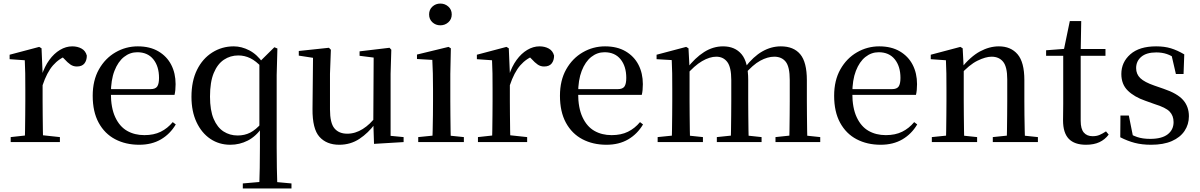

<svg xmlns="http://www.w3.org/2000/svg" viewBox="-20 -797 6733 1077"><path d="M40 0V-28L149 -40H204L316 -28V0ZM119 0Q120 -25 120.5 -66Q121 -107 121.5 -152Q122 -197 122 -230V-295Q122 -347 121.5 -385Q121 -423 119 -459L34 -465V-490L200 -534L213 -526L219 -385V-384V-230Q219 -197 219.5 -152Q220 -107 220.5 -66Q221 -25 222 0ZM219 -319 194 -374H214Q230 -424 256.5 -460.5Q283 -497 316.5 -517Q350 -537 385 -537Q415 -537 437.5 -524.5Q460 -512 467 -485Q467 -458 453.5 -441Q440 -424 411 -424Q391 -424 375 -435Q359 -446 341 -466L318 -489L361 -487Q312 -470 277.5 -430.5Q243 -391 219 -319Z M761 15Q685 15 626 -16Q567 -47 533.5 -108.5Q500 -170 500 -260Q500 -346 535 -408Q570 -470 628 -503.5Q686 -537 753 -537Q821 -537 868.5 -509Q916 -481 940.5 -433.5Q965 -386 965 -325Q965 -289 959 -265H544V-297H824Q852 -297 862 -312Q872 -327 872 -360Q872 -425 840 -464.5Q808 -504 750 -504Q709 -504 675.5 -477.5Q642 -451 622 -399.5Q602 -348 602 -273Q602 -192 626.5 -139.5Q651 -87 693 -63Q735 -39 790 -39Q843 -39 881.5 -58Q920 -77 949 -112L966 -99Q934 -45 882.5 -15Q831 15 761 15Z M1342 260V232L1457 222H1507L1615 232V260ZM1272 15Q1209 15 1160 -18Q1111 -51 1082.5 -111.5Q1054 -172 1054 -254Q1054 -342 1085 -405Q1116 -468 1170.5 -502.5Q1225 -537 1291 -537Q1335 -537 1378.5 -514.5Q1422 -492 1456 -443L1463 -441L1449 -419Q1416 -455 1384 -470.5Q1352 -486 1317 -486Q1272 -486 1236 -462Q1200 -438 1179 -387.5Q1158 -337 1158 -255Q1158 -178 1178.5 -130Q1199 -82 1234 -59.5Q1269 -37 1313 -37Q1352 -37 1383.5 -53Q1415 -69 1448 -107L1460 -84H1452Q1416 -32 1370 -8.5Q1324 15 1272 15ZM1434 260Q1436 203 1437 145Q1438 87 1438 29V-75L1435 -85V-447V-449L1519 -532L1536 -525L1532 -376V29Q1532 87 1533 145Q1534 203 1536 260Z M1883 15Q1812 15 1772 -29.5Q1732 -74 1733 -186L1736 -488L1760 -469L1656 -485V-511L1825 -529L1836 -518L1831 -383V-183Q1831 -107 1856 -77Q1881 -47 1928 -47Q1973 -47 2015 -73.5Q2057 -100 2090 -145L2116 -103H2084Q2046 -51 1996 -18Q1946 15 1883 15ZM2078 10 2074 -113V-114L2076 -474L1997 -484V-509L2165 -529L2175 -518L2171 -383V-35L2244 -28V0Z M2326 0V-28L2435 -39H2475L2582 -28V0ZM2405 0Q2406 -25 2407 -66Q2408 -107 2408.5 -152Q2409 -197 2409 -230V-294Q2409 -345 2408 -384.5Q2407 -424 2405 -461L2319 -466V-491L2496 -534L2509 -526L2506 -382V-230Q2506 -197 2506.5 -152Q2507 -107 2507.5 -66Q2508 -25 2509 0ZM2450 -655Q2424 -655 2405.5 -672Q2387 -689 2387 -716Q2387 -743 2405.5 -760Q2424 -777 2450 -777Q2476 -777 2495 -760Q2514 -743 2514 -716Q2514 -689 2495 -672Q2476 -655 2450 -655Z M2661 0V-28L2770 -40H2825L2937 -28V0ZM2740 0Q2741 -25 2741.5 -66Q2742 -107 2742.5 -152Q2743 -197 2743 -230V-295Q2743 -347 2742.5 -385Q2742 -423 2740 -459L2655 -465V-490L2821 -534L2834 -526L2840 -385V-384V-230Q2840 -197 2840.5 -152Q2841 -107 2841.5 -66Q2842 -25 2843 0ZM2840 -319 2815 -374H2835Q2851 -424 2877.5 -460.5Q2904 -497 2937.5 -517Q2971 -537 3006 -537Q3036 -537 3058.5 -524.5Q3081 -512 3088 -485Q3088 -458 3074.5 -441Q3061 -424 3032 -424Q3012 -424 2996 -435Q2980 -446 2962 -466L2939 -489L2982 -487Q2933 -470 2898.5 -430.5Q2864 -391 2840 -319Z M3382 15Q3306 15 3247 -16Q3188 -47 3154.5 -108.5Q3121 -170 3121 -260Q3121 -346 3156 -408Q3191 -470 3249 -503.5Q3307 -537 3374 -537Q3442 -537 3489.5 -509Q3537 -481 3561.5 -433.5Q3586 -386 3586 -325Q3586 -289 3580 -265H3165V-297H3445Q3473 -297 3483 -312Q3493 -327 3493 -360Q3493 -425 3461 -464.5Q3429 -504 3371 -504Q3330 -504 3296.5 -477.5Q3263 -451 3243 -399.5Q3223 -348 3223 -273Q3223 -192 3247.5 -139.5Q3272 -87 3314 -63Q3356 -39 3411 -39Q3464 -39 3502.5 -58Q3541 -77 3570 -112L3587 -99Q3555 -45 3503.5 -15Q3452 15 3382 15Z M3669 0V-28L3777 -39H3818L3923 -28V0ZM3748 0Q3749 -25 3749.5 -66Q3750 -107 3750.5 -152Q3751 -197 3751 -230V-296Q3751 -347 3750.5 -385Q3750 -423 3748 -460L3663 -465V-490L3829 -534L3842 -526L3848 -413V-410V-230Q3848 -197 3848.5 -152Q3849 -107 3849.5 -66Q3850 -25 3851 0ZM4001 0V-28L4106 -39H4149L4252 -28V0ZM4079 0Q4080 -25 4080.5 -65.5Q4081 -106 4081.5 -151Q4082 -196 4082 -230V-348Q4082 -420 4059.5 -449.5Q4037 -479 3998 -479Q3961 -479 3918 -454Q3875 -429 3827 -373L3819 -412H3832Q3879 -473 3929.5 -505Q3980 -537 4036 -537Q4103 -537 4140 -492.5Q4177 -448 4177 -348V-230Q4177 -196 4177.5 -151Q4178 -106 4178.5 -65.5Q4179 -25 4180 0ZM4330 0V-28L4434 -39H4477L4581 -28V0ZM4407 0Q4408 -25 4408.5 -65.5Q4409 -106 4409.5 -151Q4410 -196 4410 -230V-348Q4410 -422 4387.5 -450.5Q4365 -479 4323 -479Q4286 -479 4244.5 -456.5Q4203 -434 4155 -378L4145 -419H4159Q4206 -480 4256 -508.5Q4306 -537 4360 -537Q4432 -537 4469 -492.5Q4506 -448 4506 -347V-230Q4506 -196 4506.5 -151Q4507 -106 4507.5 -65.5Q4508 -25 4509 0Z M4920 15Q4844 15 4785 -16Q4726 -47 4692.5 -108.5Q4659 -170 4659 -260Q4659 -346 4694 -408Q4729 -470 4787 -503.5Q4845 -537 4912 -537Q4980 -537 5027.5 -509Q5075 -481 5099.5 -433.5Q5124 -386 5124 -325Q5124 -289 5118 -265H4703V-297H4983Q5011 -297 5021 -312Q5031 -327 5031 -360Q5031 -425 4999 -464.5Q4967 -504 4909 -504Q4868 -504 4834.5 -477.5Q4801 -451 4781 -399.5Q4761 -348 4761 -273Q4761 -192 4785.5 -139.5Q4810 -87 4852 -63Q4894 -39 4949 -39Q5002 -39 5040.5 -58Q5079 -77 5108 -112L5125 -99Q5093 -45 5041.5 -15Q4990 15 4920 15Z M5207 0V-28L5315 -39H5356L5461 -28V0ZM5286 0Q5287 -25 5287.5 -66Q5288 -107 5288.5 -152Q5289 -197 5289 -230V-295Q5289 -346 5288.5 -384.5Q5288 -423 5286 -459L5201 -465V-490L5367 -534L5380 -526L5386 -410V-409V-230Q5386 -197 5386.5 -152Q5387 -107 5387.5 -66Q5388 -25 5389 0ZM5549 0V-28L5655 -39H5697L5802 -28V0ZM5627 0Q5628 -25 5628.5 -65.5Q5629 -106 5629.5 -151Q5630 -196 5630 -230V-352Q5630 -422 5607 -450.5Q5584 -479 5542 -479Q5509 -479 5463 -456.5Q5417 -434 5365 -376L5358 -412H5369Q5424 -480 5477 -508.5Q5530 -537 5583 -537Q5650 -537 5688 -492.5Q5726 -448 5726 -348V-230Q5726 -196 5726.5 -151Q5727 -106 5728 -65.5Q5729 -25 5730 0Z M5993 -484V-522H6181V-484ZM6072 15Q6007 15 5975 -18.5Q5943 -52 5943 -122Q5943 -147 5943.5 -167Q5944 -187 5944 -215V-484H5848V-515L5965 -524L5946 -510L5981 -679H6045L6042 -506V-495V-119Q6042 -74 6059.5 -53.5Q6077 -33 6109 -33Q6131 -33 6147.5 -40Q6164 -47 6184 -60L6199 -42Q6178 -14 6147 0.5Q6116 15 6072 15Z M6437 15Q6386 15 6345.5 4.5Q6305 -6 6264 -27L6265 -149H6312L6338 -19L6298 -22V-58Q6328 -39 6358.5 -28.5Q6389 -18 6432 -18Q6497 -18 6530 -43.5Q6563 -69 6563 -112Q6563 -148 6541 -171Q6519 -194 6457 -213L6404 -232Q6343 -253 6306.5 -288.5Q6270 -324 6270 -382Q6270 -448 6320.5 -492.5Q6371 -537 6465 -537Q6512 -537 6548 -526Q6584 -515 6623 -492L6619 -382H6576L6548 -503L6582 -495V-463Q6552 -485 6525 -494Q6498 -503 6466 -503Q6411 -503 6382 -478.5Q6353 -454 6353 -415Q6353 -381 6376.5 -358.5Q6400 -336 6455 -317L6507 -299Q6584 -273 6616.5 -236Q6649 -199 6649 -145Q6649 -99 6624.5 -62.5Q6600 -26 6553 -5.5Q6506 15 6437 15Z"/></svg>

Font: Noto Serif TC ExtraLight Medium
Style: Regular
Weight: 500
Version: Version 2.002-H1;hotconv 1.1.0;makeotfexe 2.6.0